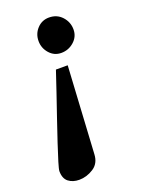

<svg xmlns="http://www.w3.org/2000/svg" viewBox="-135 -563 610 824"><g transform="rotate(-20 170.0 -150.5)"><path d="M277.8 -416Q277.8 -383.3 252.9 -361.1Q228 -338.9 194.8 -338.9Q162.6 -338.9 141.1 -363.3Q119.6 -387.7 119.6 -419.9Q119.6 -453.1 141.6 -476.6Q163.6 -500 195.8 -500Q231.9 -500 254.9 -474.9Q277.8 -449.7 277.8 -416ZM201.7 -279.8 178.7 118.2Q176.8 159.7 145.8 179.4Q114.7 199.2 81.1 199.2Q51.8 199.2 32.2 184.1Q12.7 168.9 12.7 135.3Q12.7 127.4 22.2 95.9Q31.7 64.5 47.1 18.1Q62.5 -28.3 80.6 -81.3Q98.6 -134.3 116.5 -186.3Q134.3 -238.3 147.9 -279.8Z"/></g></svg>

Font: Charis
Style: Bold Italic
Weight: 700
Italic angle: -11°
Designer: Walt Agee, Miriam Martin, Annie Olsen, Victor Gaultney, Lorna Priest, Alan Ward, Bob Hallissy, Martin Hosken, Sharon Cor
Foundry: SIL Global
Version: Version 7.000